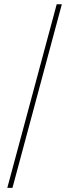

<svg xmlns="http://www.w3.org/2000/svg" viewBox="-20 -782 329 911"><path d="M273.4 -761.7 39.1 109.4H14.6L249 -761.7Z"/></svg>

Font: Inter 24pt Thin
Style: Regular
Weight: 250
Designer: Rasmus Andersson
Foundry: rsms
Version: Version 4.001;git-66647c0bb